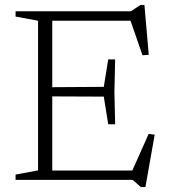

<svg xmlns="http://www.w3.org/2000/svg" viewBox="-20 -728 684 777"><path d="M446 -487.5 443 -356 446 -225H418L400 -337L165.5 -338V-375L400 -376.5L418 -487.5ZM582 -506 556.5 -504.5 502 -662 530.5 -644H148.5V-682.5H510L548.5 -708H564.5ZM508 -21 581.5 -186 606 -183 568.5 29H550L516.5 0H148.5V-38H536ZM43 0V-21.5L134 -38.5V-644L43 -661V-682.5H191.5V0Z"/></svg>

Font: Newsreader Light
Style: Regular
Weight: 300
Designer: Hugues Gentile
Foundry: Production Type
Version: Version 1.003